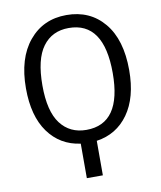

<svg xmlns="http://www.w3.org/2000/svg" viewBox="-96 -776 884 1054"><g transform="rotate(-10 346.0 -249.5)"><path d="M633.8 -342.8Q633.8 -190.4 568.6 -98.9Q503.4 -7.3 391.1 8.8V201.2H301.8V8.8Q189 -6.3 123.5 -96.9Q58.1 -187.5 58.1 -341.8Q58.1 -509.3 137.2 -604.7Q216.3 -700.2 346.2 -700.2Q477.1 -700.2 555.4 -606.7Q633.8 -513.2 633.8 -342.8ZM346.2 -60.1Q542 -60.1 542 -342.8Q542 -627.9 346.2 -627.9Q253.4 -627.9 201.7 -558.1Q149.9 -488.3 149.9 -341.8Q149.9 -197.8 202.1 -128.9Q254.4 -60.1 346.2 -60.1Z"/></g></svg>

Font: Fira Sans Book
Style: Regular
Weight: 350
Designer: Carrois Corporate & Edenspiekermann AG
Foundry: Carrois Corporate GbR & Edenspiekermann AG
Version: Version 4.203;PS 004.203;hotconv 1.0.88;makeotf.lib2.5.64775